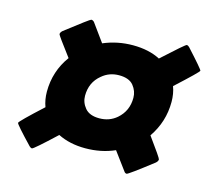

<svg xmlns="http://www.w3.org/2000/svg" viewBox="-82 -746 795 719"><g transform="rotate(15 316.0 -387.0)"><path d="M465 -125Q459 -125 455 -131L404 -200Q352 -177 290 -177Q230 -177 184 -200Q104 -125 98 -125Q93 -125 88 -130Q23 -198 23 -204Q23 -210 107 -287Q97 -314 97 -345Q97 -424 143 -487Q87 -561 87 -565Q87 -572 95 -579Q184 -648 188 -648Q195 -648 200 -642L250 -573Q304 -596 364 -596Q426 -596 470 -573Q553 -649 558 -649Q563 -649 568 -644Q632 -574 632 -569Q632 -564 548 -487Q558 -460 558 -428Q558 -351 514 -287Q568 -213 568 -208Q568 -201 560 -194Q471 -125 465 -125ZM312 -299Q351 -299 379 -323Q416 -355 416 -406Q416 -432 399 -453Q382 -474 343 -474Q305 -474 277 -450Q239 -419 239 -367Q239 -341 256.5 -320Q274 -299 312 -299Z"/></g></svg>

Font: YamahaIndonesia935. App XBold
Style: Italic
Weight: 800
Italic angle: -10°
Designer: Dalton Maag Ltd
Foundry: Dalton Maag Ltd
Version: Version 1.002; January 01, 2024; Regular/Italic